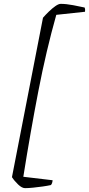

<svg xmlns="http://www.w3.org/2000/svg" viewBox="-20 -814 462 996"><path d="M110 162Q94 162 74.5 143.5Q55 125 42 105L203 -722Q216 -737 233.5 -754Q251 -771 267.5 -782.5Q284 -794 295 -794Q323 -794 360 -787Q397 -780 419 -775Q420 -772 421 -768Q422 -764 421 -753L272 -737Q220 -553 179 -341.5Q138 -130 101 103L253 121Q252 131 249.5 137Q247 143 244 146Q226 150 201 153.5Q176 157 151.5 159.5Q127 162 110 162Z"/></svg>

Font: Texturina Thin
Style: Italic
Weight: 100
Italic angle: -11°
Designer: Guillermo Torres Carreño
Foundry: Omnibus-Type
Version: Version 1.002; ttfautohint (v1.8.3)